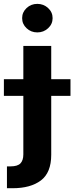

<svg xmlns="http://www.w3.org/2000/svg" viewBox="-61 -788 391 1012"><path d="M62 -545.9H209V27.8Q209 122.1 154.5 163.1Q100.1 204.1 5.4 204.1H-24.4V88.9H-4.9Q31.7 88.9 46.9 73Q62 57.1 62 25.9ZM-40.5 -282.7V-370.6H310.5V-282.7ZM135.7 -617.2Q102.5 -617.2 79.1 -639.2Q55.7 -661.1 55.7 -692.4Q55.7 -723.6 79.1 -745.6Q102.5 -767.6 135.7 -767.6Q168.9 -767.6 192.6 -745.6Q216.3 -723.6 216.3 -692.4Q216.3 -661.1 192.6 -639.2Q168.9 -617.2 135.7 -617.2Z"/></svg>

Font: Inter
Style: Bold
Weight: 700
Designer: Rasmus Andersson
Foundry: rsms
Version: Version 4.001;git-9221beed3